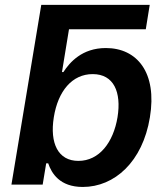

<svg xmlns="http://www.w3.org/2000/svg" viewBox="-20 -747 670 777"><path d="M585.9 -727.3H147L26.3 0H152.7L166.9 -85.9H175.1C188.6 -46.2 221.2 9.6 315 9.6C443.5 9.6 557.2 -92.3 586.6 -272C616.8 -453.8 534.4 -552.6 408.4 -552.6C312.1 -552.6 262.1 -494.7 236.5 -455.3H230.8L259.2 -628.6H570ZM197.8 -272.7C214.8 -378.6 272 -447.1 355.1 -447.1C440.7 -447.1 471.9 -374.3 455.6 -272.7C438.6 -170.5 381.7 -95.9 297.2 -95.9C215.2 -95.9 180.8 -166.9 197.8 -272.7Z"/></svg>

Font: Margiela Sans Semi Bold
Style: Italic
Weight: 600
Italic angle: -9.39999°
Designer: Stefan Endress, Andreas Faust
Version: Version 1.100;FEAKit 1.0